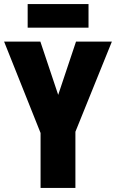

<svg xmlns="http://www.w3.org/2000/svg" viewBox="-20 -917 566 937"><path d="M264 -454 351 -714H526L348 -274V0H178V-268L0 -714H177ZM412 -897V-782H115V-897Z"/></svg>

Font: Noto Sans ExtraCondensed Black
Style: Regular
Weight: 900
Width: 2
Designer: Monotype Design Team
Foundry: Monotype Imaging Inc.
Version: Version 2.013; ttfautohint (v1.8.4.7-5d5b)